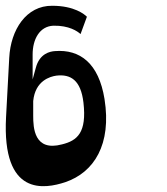

<svg xmlns="http://www.w3.org/2000/svg" viewBox="-40 -715 578 665"><path d="M-19 -310C-34 -32 116 -61 186 -84C286 -118 347 -215 322 -372C302 -496 237 -545 150 -538C134 -537 97 -530 84 -480L73 -440V-526C73 -579 97 -624 145 -626C199 -627 228 -607 239 -597L261 -657C253 -665 218 -695 141 -695C51 -696 -3 -612 -8 -515ZM75 -314V-364V-365C82 -436 134 -450 155 -453C205 -459 240 -437 249 -360C261 -256 228 -228 175 -215C78 -189 75 -273 75 -314Z"/></svg>

Font: Charger Slice
Style: Regular
Weight: 400
Designer: Jasper
Foundry: Cannot Into Space Fonts
Version: Version 1.1